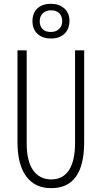

<svg xmlns="http://www.w3.org/2000/svg" viewBox="-20 -978 534 1008"><path d="M306.6 -867.2Q306.6 -892.6 291.5 -908.2Q276.4 -923.8 247.6 -923.8Q220.2 -923.8 204.6 -908.2Q188.5 -892.1 188.5 -867.2Q188.5 -840.8 203.1 -825.7Q217.8 -810.1 247.6 -810.1Q273.4 -810.1 290 -825.7Q306.6 -841.3 306.6 -867.2ZM344.7 -869.1Q344.7 -825.7 318.4 -800.8Q292 -775.9 247.6 -775.9Q202.1 -775.9 176.3 -800.8Q150.4 -825.7 150.4 -867.2Q150.4 -909.2 176.3 -933.6Q202.1 -958 247.6 -958Q290.5 -958 317.4 -934.1Q344.7 -909.7 344.7 -869.1ZM421.9 -713.9V-231.9Q421.9 9.8 249 9.8Q162.6 9.8 117.2 -52.7Q71.8 -114.7 71.8 -231.9V-713.9H120.1V-226.1Q120.1 -132.8 153.3 -85Q187.5 -36.1 249 -36.1Q310.5 -36.1 342.3 -85Q374 -133.8 374 -228V-713.9Z"/></svg>

Font: Germano
Style: Regular
Weight: 300
Width: 3
Foundry: Ascender Corporation
Version: Version 1.10; ttfautohint (v1.5)